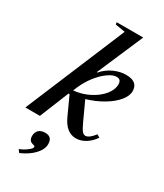

<svg xmlns="http://www.w3.org/2000/svg" viewBox="-304 -912 1116 1303"><g transform="rotate(30 254.5 -261.0)"><path d="M359.5 10.5Q283 10.5 239 -85.5L173.5 -228.5L165.5 -228L73 0H-41L286 -781.5L209 -794.5L206.5 -811H414.5L259 -450L263.5 -449.5Q298.5 -489.5 346.2 -511.8Q394 -534 441 -534Q534.5 -534 534.5 -459.5Q534.5 -421.5 501.2 -381.5Q468 -341.5 410.8 -307.5Q353.5 -273.5 282.5 -252.5L348 -110.5Q367.5 -68 379.8 -52.5Q392 -37 406.5 -37Q436 -37 474 -87L496.5 -73.5Q471.5 -35.5 434.8 -12.5Q398 10.5 359.5 10.5ZM182 -262Q250 -269 305.8 -298.2Q361.5 -327.5 394.8 -368.2Q428 -409 428 -451Q428 -490 393 -490Q372 -490 348.2 -477.2Q324.5 -464.5 299.5 -442Q264 -409.5 234.5 -365.8Q205 -322 182 -262ZM77.5 289 61 267Q94 254 119.8 234.2Q145.5 214.5 145.5 202.5Q145.5 197.5 141.5 195.2Q137.5 193 125.5 190Q95 182 95 144Q95 115.5 112.5 98.2Q130 81 163 81Q218 81 218 138Q218 179 181.2 219Q144.5 259 77.5 289Z"/></g></svg>

Font: Libre Caslon Text Medium Italic
Style: Regular
Weight: 500
Italic angle: -22.583°
Designer: Pablo Impallari, Rodrigo Fuenzalida, Katja Schimmel
Foundry: Pablo Impallari, Rodrigo Fuenzalida
Version: Version 2.000